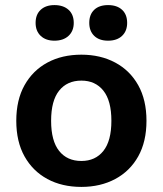

<svg xmlns="http://www.w3.org/2000/svg" viewBox="-20 -725 639 755"><path d="M300 -510Q375 -510 433 -479Q491 -448 523.5 -390Q556 -332 556 -250Q556 -168 523.5 -110Q491 -52 433 -21Q375 10 300 10Q224 10 166.5 -21Q109 -52 76.5 -110Q44 -168 44 -250Q44 -332 76.5 -390Q109 -448 166.5 -479Q224 -510 300 -510ZM300 -408Q244 -408 212.5 -368.5Q181 -329 181 -250Q181 -171 212.5 -131.5Q244 -92 300 -92Q355 -92 386.5 -131.5Q418 -171 418 -250Q418 -329 386.5 -368.5Q355 -408 300 -408ZM194 -705Q229 -705 249.5 -686.5Q270 -668 270 -635Q270 -603 249.5 -584Q229 -565 194 -565Q160 -565 140 -584Q120 -603 120 -635Q120 -668 140 -686.5Q160 -705 194 -705ZM405 -705Q440 -705 460 -686.5Q480 -668 480 -635Q480 -603 460 -584Q440 -565 405 -565Q370 -565 350.5 -584Q331 -603 331 -635Q331 -668 350.5 -686.5Q370 -705 405 -705Z"/></svg>

Font: Work Sans SemiBold
Style: Regular
Weight: 600
Designer: Wei Huang
Foundry: Wei Huang
Version: Version 2.010; ttfautohint (v1.8.3)